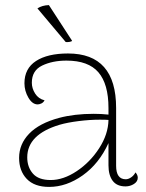

<svg xmlns="http://www.w3.org/2000/svg" viewBox="-20 -722 574 754"><path d="M521 -24Q521 -9 506 0.5Q491 10 473 10Q439 10 422.5 -12Q406 -34 406 -73V-160Q369 -79 305 -33.5Q241 12 173 12Q115 12 85 -19.5Q55 -51 55 -102Q55 -156 94.5 -197Q134 -238 212 -259Q272 -275 348 -275Q378 -275 406 -272V-298Q406 -392 366.5 -438Q327 -484 241 -484Q186 -484 145.5 -464.5Q105 -445 105 -397Q105 -375 118 -354.5Q131 -334 155 -328Q150 -319 142 -315.5Q134 -312 128 -312Q107 -312 91.5 -338.5Q76 -365 76 -395Q76 -453 121.5 -482.5Q167 -512 247 -512Q436 -512 436 -298V-71Q436 -18 474 -18Q484 -18 495 -25.5Q506 -33 512 -45Q521 -35 521 -24ZM406 -251Q396 -252 372 -252Q333 -252 289 -246.5Q245 -241 214 -232Q87 -194 87 -104Q87 -66 109 -40.5Q131 -15 179 -15Q229 -15 281.5 -50Q334 -85 369.5 -140Q405 -195 406 -251ZM172 -702 263 -562Q262 -559 253 -557.5Q244 -556 238 -557L127 -689Q145 -701 172 -702Z"/></svg>

Font: Arima Madurai Thin
Style: Regular
Weight: 250
Designer: Joana Correia and Natanael Gama
Foundry: NDISCOVER
Version: Version 1.019; ttfautohint (v1.5) -l 7 -r 28 -G 50 -x 13 -D 